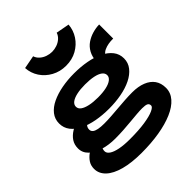

<svg xmlns="http://www.w3.org/2000/svg" viewBox="-262 -920 1302 1302"><g transform="rotate(-45 389.0 -269.0)"><path d="M335 223Q240 223 171.5 204.5Q103 186 66.5 151.5Q30 117 30 71Q30 39 46 15Q62 -9 87 -26.5Q112 -44 138 -56L203 -21Q192 -15 178.5 0Q165 15 165 37Q165 56 186.5 70.5Q208 85 248.5 93Q289 101 345 101Q430 101 488.5 92Q547 83 577.5 69Q608 55 608 41Q608 24 595 17.5Q582 11 551 11Q529 11 498.5 13.5Q468 16 432 19.5Q396 23 356.5 25.5Q317 28 277 28Q216 28 164.5 12.5Q113 -3 82 -32.5Q51 -62 51 -104Q51 -140 68.5 -166.5Q86 -193 117.5 -212.5Q149 -232 188 -245L246 -202Q236 -198 224 -189Q212 -180 203.5 -168Q195 -156 195 -141Q195 -125 206.5 -115.5Q218 -106 241 -101.5Q264 -97 297 -97Q329 -97 364 -99.5Q399 -102 435.5 -105Q472 -108 508.5 -110.5Q545 -113 580 -113Q637 -113 678.5 -96.5Q720 -80 742 -49Q764 -18 764 28Q764 74 732 110.5Q700 147 642 172Q584 197 506 210Q428 223 335 223ZM392 -145Q328 -145 271.5 -155.5Q215 -166 172 -187Q129 -208 104.5 -240Q80 -272 80 -314Q80 -356 105 -388Q130 -420 174 -441Q218 -462 274 -472.5Q330 -483 392 -483Q456 -483 512.5 -472.5Q569 -462 612 -441Q655 -420 679.5 -388.5Q704 -357 704 -315Q704 -273 678.5 -241Q653 -209 609.5 -187.5Q566 -166 509.5 -155.5Q453 -145 392 -145ZM392 -252Q438 -252 472 -259.5Q506 -267 524.5 -281.5Q543 -296 543 -315Q543 -335 524.5 -349Q506 -363 472 -370Q438 -377 392 -377Q346 -377 312 -369.5Q278 -362 259.5 -348Q241 -334 241 -314Q241 -294 259.5 -280.5Q278 -267 312 -259.5Q346 -252 392 -252ZM613 -383 556 -430Q558 -475 575.5 -507Q593 -539 621 -558Q649 -577 681.5 -586.5Q714 -596 747 -597V-462Q697 -463 661 -446.5Q625 -430 613 -383ZM391 -557Q334 -557 287.5 -582.5Q241 -608 213.5 -650Q186 -692 183 -743L278 -761Q285 -739 303 -723Q321 -707 344.5 -699Q368 -691 391 -691Q414 -691 437.5 -699Q461 -707 479 -723Q497 -739 504 -761L600 -743Q596 -692 568.5 -650Q541 -608 495.5 -582.5Q450 -557 391 -557Z"/></g></svg>

Font: BioRhyme SemiExpanded ExtraBold
Style: Regular
Weight: 800
Width: 6
Designer: Aoife Mooney
Foundry: Aoife Mooney Type
Version: Version 1.600;gftools[0.9.33]